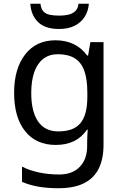

<svg xmlns="http://www.w3.org/2000/svg" viewBox="-20 -760 655 1020"><path d="M275 -546Q328 -546 370.5 -526Q413 -506 443 -465H448L460 -536H530V9Q530 85 504 136.5Q478 188 425 214Q372 240 290 240Q232 240 183.5 231.5Q135 223 97 206V125Q135 145 186 156Q237 167 295 167Q364 167 403.5 126.5Q443 86 443 16V-5Q443 -17 444 -39.5Q445 -62 446 -71H442Q414 -30 372.5 -10Q331 10 276 10Q172 10 113.5 -63Q55 -136 55 -267Q55 -395 113.5 -470.5Q172 -546 275 -546ZM287 -472Q242 -472 210.5 -448Q179 -424 162.5 -378Q146 -332 146 -266Q146 -167 182.5 -114.5Q219 -62 289 -62Q330 -62 359 -72.5Q388 -83 407 -105.5Q426 -128 435 -163Q444 -198 444 -246V-267Q444 -340 427.5 -385Q411 -430 376 -451Q341 -472 287 -472ZM452 -740Q449 -700 429.5 -670Q410 -640 376 -623Q342 -606 294 -606Q220 -606 182.5 -642.5Q145 -679 141 -740H195Q198 -713 210.5 -699.5Q223 -686 244.5 -681.5Q266 -677 296 -677Q322 -677 343.5 -682Q365 -687 379.5 -700.5Q394 -714 397 -740Z"/></svg>

Font: Noto Sans Malayalam
Style: Regular
Weight: 400
Designer: Jelle Bosma - Monotype Design Team
Foundry: Monotype Imaging Inc.
Version: Version 2.103